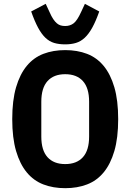

<svg xmlns="http://www.w3.org/2000/svg" viewBox="-20 -972 682 1004"><path d="M321 12Q258 12 207 -7.5Q156 -27 120 -70.5Q84 -114 64 -182.5Q44 -251 44 -349Q44 -447 64 -515.5Q84 -584 120 -627.5Q156 -671 207 -690.5Q258 -710 321 -710Q384 -710 435 -690.5Q486 -671 522 -627.5Q558 -584 578 -515.5Q598 -447 598 -349Q598 -251 578 -182.5Q558 -114 522 -70.5Q486 -27 435 -7.5Q384 12 321 12ZM321 -114Q381 -114 413.5 -150Q446 -186 446 -258V-440Q446 -512 413.5 -548Q381 -584 321 -584Q261 -584 228.5 -548Q196 -512 196 -440V-258Q196 -186 228.5 -150Q261 -114 321 -114ZM321 -740Q288 -740 263 -747.5Q238 -755 217.5 -774.5Q197 -794 179 -827.5Q161 -861 143 -912L219 -952L239 -909Q249 -886 258.5 -872Q268 -858 277.5 -850Q287 -842 297.5 -839Q308 -836 321 -836Q347 -836 365.5 -850.5Q384 -865 404 -909L424 -952L499 -912Q481 -861 462.5 -827.5Q444 -794 423 -774.5Q402 -755 377 -747.5Q352 -740 321 -740Z"/></svg>

Font: IBM Plex Sans Cond
Style: Bold
Weight: 700
Width: 3
Designer: Mike Abbink, Paul van der Laan, Pieter van Rosmalen
Foundry: Bold Monday
Version: Version 1.3